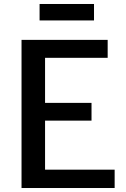

<svg xmlns="http://www.w3.org/2000/svg" viewBox="-20 -943 631 963"><path d="M88 0V-743H520V-653H206V-427H439V-338H206V-92H555V0ZM178.5 -840.5V-923H451.5V-840.5Z"/></svg>

Font: Koeln Type Sans
Style: Regular
Weight: 400
Designer: Eben Sorkin
Foundry: Eben Sorkin
Version: Version 2.001